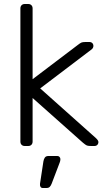

<svg xmlns="http://www.w3.org/2000/svg" viewBox="-20 -730 527 960"><path d="M104 0Q94 0 88 -6Q82 -12 82 -22V-688Q82 -698 88 -704Q94 -710 104 -710H121Q131 -710 137 -704Q143 -698 143 -688V-334L366 -503Q380 -514 386.5 -517Q393 -520 408 -520H427Q436 -520 441.5 -514.5Q447 -509 447 -500Q447 -496 444.5 -490.5Q442 -485 434 -480L181 -288L459 -40Q472 -28 472 -20Q472 -11 466.5 -5.5Q461 0 452 0H436Q421 0 414.5 -2.5Q408 -5 394 -17L143 -240V-22Q143 -12 137 -6Q131 0 121 0ZM194 210Q186 210 182.5 204Q179 198 180 189L197 77Q199 65 204.5 57.5Q210 50 222 50H267Q274 50 278 55Q282 60 282 66Q282 75 278 84L238 189Q234 199 228.5 204.5Q223 210 212 210Z"/></svg>

Font: Rubik Light Light
Style: Regular
Weight: 300
Version: Version 2.101